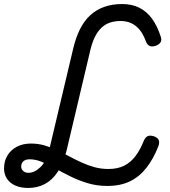

<svg xmlns="http://www.w3.org/2000/svg" viewBox="-48 -910 844 951"><path d="M92 21Q56 21 29 9.5Q2 -2 -13 -24Q-28 -46 -28 -76Q-28 -112 -11 -140Q6 -168 36 -183.5Q66 -199 105 -199Q140 -199 171.5 -190Q203 -181 233.5 -166.5Q264 -152 294 -136Q324 -120 355.5 -105.5Q387 -91 420 -82Q453 -73 489 -73Q535 -73 567.5 -89.5Q600 -106 623.5 -137.5Q647 -169 664 -212Q672 -231 684.5 -236Q697 -241 717 -234Q735 -227 739 -214Q743 -201 735 -182Q711 -122 677 -78.5Q643 -35 596 -12Q549 11 483 11Q432 11 387 -2.5Q342 -16 302.5 -35.5Q263 -55 228 -74.5Q193 -94 161 -107.5Q129 -121 99 -121Q79 -121 68 -111.5Q57 -102 57 -85Q57 -72 67 -63Q77 -54 93 -54Q122 -54 151 -81Q180 -108 194 -161L314 -667Q327 -723 348 -765Q369 -807 399 -834.5Q429 -862 468.5 -876Q508 -890 557 -890Q605 -890 641.5 -872Q678 -854 704.5 -818Q731 -782 748 -729Q754 -712 747.5 -701Q741 -690 723 -683Q703 -677 692 -683Q681 -689 675 -704Q662 -740 644 -762Q626 -784 602.5 -795Q579 -806 550 -806Q519 -806 495 -797.5Q471 -789 452.5 -770.5Q434 -752 421 -725Q408 -698 399 -660L281 -161Q265 -99 237.5 -58Q210 -17 173 2Q136 21 92 21Z"/></svg>

Font: Playwrite AT
Style: Italic
Weight: 400
Italic angle: -13.0072°
Designer: Veronika Burian, José Scaglione
Foundry: TypeTogether
Version: Version 1.002